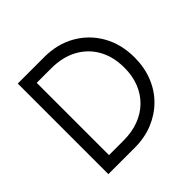

<svg xmlns="http://www.w3.org/2000/svg" viewBox="-173 -874 1049 1049"><g transform="rotate(-45 351.5 -350.0)"><path d="M97 0V-700H302Q403 -700 481.5 -655Q560 -610 604.8 -531Q649.5 -452 649.5 -349Q649.5 -273.5 624 -209.2Q598.5 -145 551.8 -98.5Q505 -52 441.5 -26Q378 0 302 0ZM173 -71H285Q349.5 -71 402 -90.5Q454.5 -110 492.2 -146.8Q530 -183.5 550.2 -234.8Q570.5 -286 570.5 -349Q570.5 -434.5 535.2 -497.2Q500 -560 435.8 -594.8Q371.5 -629.5 285 -629.5H173Z"/></g></svg>

Font: Geologica Cursive ExtraLight
Style: Regular
Weight: 250
Designer: Sindre Bremnes, Frode Helland
Foundry: Monokrom Skriftforlag AS
Version: Version 1.010;gftools[0.9.28]